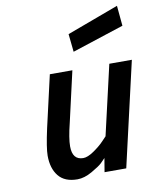

<svg xmlns="http://www.w3.org/2000/svg" viewBox="-86 -829 734 906"><g transform="rotate(-10 281.0 -376.0)"><path d="M212 11Q151 11 121.5 -25.5Q92 -62 92 -123Q92 -160 112 -251L169 -500H277L222 -259Q204 -187 204 -148Q204 -83 256 -83Q277 -83 307 -103.5Q337 -124 357 -145L377 -166L454 -500H562L447 0H343L354 -66Q346 -57 333 -44.5Q320 -32 282.5 -10.5Q245 11 212 11ZM298 -585 289 -671 537 -763 546 -666Z"/></g></svg>

Font: Titillium Web SemiBold
Style: Italic
Weight: 600
Italic angle: -13°
Version: Version 1.002;PS 57.000;hotconv 1.0.70;makeotf.lib2.5.55311